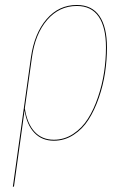

<svg xmlns="http://www.w3.org/2000/svg" viewBox="-20 -547 503 759"><path d="M283.7 -527.3Q343.3 -527.3 373 -483.9Q402.8 -440.4 402.8 -359.4Q402.8 -310.1 395.3 -259.8Q387.7 -209.5 370.8 -160.6Q354 -111.8 330.1 -74.2Q306.2 -36.6 270.5 -13.7Q234.9 9.3 192.9 9.3Q145.5 9.3 115.7 -22.2Q85.9 -53.7 77.1 -110.4L35.2 190.4L30.8 191.4L102.1 -318.8Q115.7 -415 164.1 -471.2Q212.4 -527.3 283.7 -527.3ZM192.9 5.4Q234.4 5.4 269.3 -17.6Q304.2 -40.5 327.6 -77.6Q351.1 -114.7 367.4 -163.1Q383.8 -211.4 391.4 -261Q398.9 -310.5 398.9 -359.4Q398.9 -439 370.1 -481.2Q341.3 -523.4 283.7 -523.4Q213.9 -523.4 166.3 -468Q118.7 -412.6 106 -318.4L78.1 -118.7Q87.4 -58.1 116.7 -26.4Q146 5.4 192.9 5.4Z"/></svg>

Font: Fira Sans Compressed Four
Style: Italic
Weight: 100
Width: 3
Italic angle: -8°
Designer: Carrois Corporate & Edenspiekermann AG
Foundry: Carrois Corporate GbR & Edenspiekermann AG
Version: Version 4.203;PS 004.203;hotconv 1.0.88;makeotf.lib2.5.64775